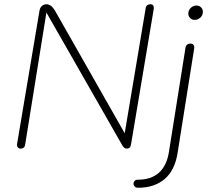

<svg xmlns="http://www.w3.org/2000/svg" viewBox="-20 -696 987 907"><path d="M61 -18 167 -648Q170 -662 179.5 -669Q189 -676 199 -676Q209 -676 219 -669.5Q229 -663 239 -647L583 -42H565L668 -656Q669 -666 675 -671Q681 -676 691 -676Q700 -676 704 -669.5Q708 -663 706 -652L599 -14Q596 6 580 6Q572 6 567.5 2.5Q563 -1 558 -9L186 -660H203L99 -14Q98 -4 92.5 1Q87 6 77 6Q68 6 63.5 -0.5Q59 -7 61 -18ZM630 153Q757 153 778 22L856 -469Q859 -490 880 -490Q890 -490 894.5 -483.5Q899 -477 897 -465L819 26Q806 109 757.5 150Q709 191 632 191Q619 191 613.5 181.5Q608 172 613 162.5Q618 153 630 153ZM870 -636Q871 -650 882.5 -660Q894 -670 908 -670Q922 -670 931 -660Q940 -650 938 -636Q937 -622 925.5 -612Q914 -602 900 -602Q886 -602 877 -612Q868 -622 870 -636Z"/></svg>

Font: SN Pro Thin
Style: Italic
Weight: 200
Italic angle: -9°
Designer: Tobias Whetton
Foundry: Supernotes
Version: Version 1.003;Glyphs 3.3 (3324)